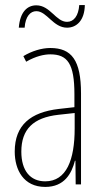

<svg xmlns="http://www.w3.org/2000/svg" viewBox="-20 -726 408 756"><path d="M54 -617H77C80 -662 100 -682 123 -682C165 -682 189 -617 244 -617C281 -617 313 -645 314 -706H292C289 -664 271 -640 244 -640C200 -640 178 -705 123 -705C88 -705 59 -680 54 -617ZM178 -537C144 -537 105 -525 72 -505L83 -483C121 -505 154 -512 178 -512C246 -512 273 -475 273 -355V-304L211 -297C101 -284 38 -234 38 -129C38 -57 73 10 158 10C234 10 262 -43 275 -93H277L278 0H299V-358C299 -489 262 -537 178 -537ZM210 -274 274 -281V-220C274 -97 242 -12 158 -12C99 -12 64 -54 64 -129C64 -217 111 -263 210 -274Z"/></svg>

Font: Noto Sans Bengali ExtraCondensed Thin
Style: Regular
Weight: 100
Width: 2
Designer: Joana Ranito - Universal Thirst; Jelle Bosma - Monotype Design Team
Foundry: Universal Thirst ehf.
Version: Version 3.000